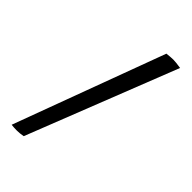

<svg xmlns="http://www.w3.org/2000/svg" viewBox="-219 -772 844 844"><g transform="rotate(45 203.5 -349.5)"><path d="M290 -700Q317 -703 331 -703Q345 -703 377 -698L103 0Q82 4 64 4Q46 4 30 2Z"/></g></svg>

Font: Inika
Style: Regular
Weight: 400
Designer: Constanza Artigas Preller
Foundry: Constanza Artigas Preller
Version: Version 1.001